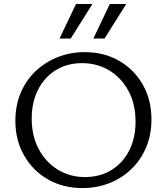

<svg xmlns="http://www.w3.org/2000/svg" viewBox="-20 -927 831 956"><path d="M390.5 9.4Q293.9 9.4 218.5 -33.9Q143 -77.2 99.8 -153.2Q56.5 -229.3 56.5 -325.8Q56.5 -402.2 83.2 -465Q109.8 -527.9 157.5 -572.9Q205.2 -617.9 267.5 -642.6Q329.9 -667.4 401.8 -667.4Q498.3 -667.4 573.2 -624.1Q648.2 -580.8 691.1 -505.3Q734.1 -429.7 734.1 -332.2Q734.1 -255.8 707.5 -193Q680.8 -130.1 633.7 -84.8Q586.5 -39.5 524.5 -15.1Q462.4 9.4 390.5 9.4ZM403 -45.4Q477.9 -45.4 534.8 -80.3Q591.6 -115.2 623.3 -177.5Q654.9 -239.8 654.9 -321.3Q654.9 -408.8 619.7 -474.2Q584.5 -539.5 524.4 -576.1Q464.2 -612.6 388.2 -612.6Q314.9 -612.6 258.3 -578Q201.7 -543.4 169.8 -481Q137.9 -418.7 137.9 -336.7Q137.9 -249.7 173.1 -184.1Q208.3 -118.5 268.4 -81.9Q328.5 -45.4 403 -45.4ZM276.5 -735.1 358.4 -907H440.1L332.2 -735.1ZM444.9 -735.1 526.7 -907H608.5L500.5 -735.1Z"/></svg>

Font: Ysabeau
Style: Bold
Weight: 700
Designer: Christian Thalmann (Catharsis Fonts)
Version: Version 2.000;gftools[0.9.27.dev2+g8671c4b]